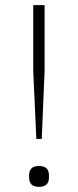

<svg xmlns="http://www.w3.org/2000/svg" viewBox="-20 -718 303 745"><path d="M142 -179H121L109 -442V-698H153V-442ZM93 -29V-38Q93 -74 131 -74Q170 -74 170 -38V-29Q170 7 131 7Q93 7 93 -29Z"/></svg>

Font: Anuphan ExtraLight
Style: Regular
Weight: 200
Designer: Cadson Demak
Version: Version 3.001